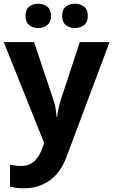

<svg xmlns="http://www.w3.org/2000/svg" viewBox="-20 -772 609 1032"><path d="M0 -546H163L266 -239Q274 -217 278 -193.5Q282 -170 284 -144H287Q290 -170 295.5 -193.5Q301 -217 308 -239L409 -546H569L338 70Q307 155 247.5 197.5Q188 240 110 240Q85 240 66.5 237.5Q48 235 34 232V114Q45 116 60.5 118Q76 120 93 120Q140 120 167.5 91.5Q195 63 208 23L217 -4ZM117 -686Q117 -721 137 -736.5Q157 -752 185 -752Q213 -752 233.5 -736.5Q254 -721 254 -686Q254 -653 233.5 -637Q213 -621 185 -621Q157 -621 137 -637Q117 -653 117 -686ZM314 -686Q314 -721 334 -736.5Q354 -752 383 -752Q411 -752 431.5 -736.5Q452 -721 452 -686Q452 -653 431.5 -637Q411 -621 383 -621Q354 -621 334 -637Q314 -653 314 -686Z"/></svg>

Font: Noto Sans Kayah Li
Style: Bold
Weight: 700
Designer: Monotype Design Team, Sérgio Martins
Foundry: Monotype Imaging Inc.
Version: Version 2.002; ttfautohint (v1.8.4.7-5d5b)